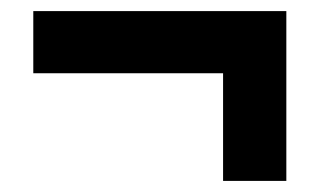

<svg xmlns="http://www.w3.org/2000/svg" viewBox="-20 -530 576 346"><path d="M382 -204V-398H40V-510H496V-204Z"/></svg>

Font: Big Shoulders Stencil Text Black
Style: Regular
Weight: 900
Designer: Patric King
Foundry: XO Type Co
Version: Version 1.000